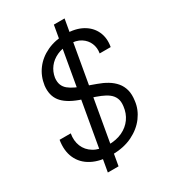

<svg xmlns="http://www.w3.org/2000/svg" viewBox="-210 -896 965 1087"><g transform="rotate(-30 272.0 -352.0)"><path d="M167 87 321 -791H391L237 87ZM237 12Q161 12 109 -15.5Q57 -43 34.5 -93Q12 -143 23 -210H96Q88 -165 103 -128Q118 -91 154.5 -69Q191 -47 247 -47Q301 -47 340 -65.5Q379 -84 402.5 -117Q426 -150 431 -194Q435 -225 426 -246Q417 -267 398 -281.5Q379 -296 352 -307Q325 -318 294 -328Q263 -338 231 -350Q157 -377 126.5 -417Q96 -457 103 -518Q111 -575 143.5 -618.5Q176 -662 229.5 -687Q283 -712 351 -712Q416 -712 461 -687Q506 -662 526 -618.5Q546 -575 536 -520H464Q470 -554 457.5 -584Q445 -614 415.5 -633Q386 -652 338 -652Q295 -652 260 -636Q225 -620 203.5 -592Q182 -564 176 -527Q173 -500 180.5 -481Q188 -462 204.5 -448.5Q221 -435 245.5 -423.5Q270 -412 300 -401.5Q330 -391 365 -378Q399 -366 426.5 -349.5Q454 -333 473 -310.5Q492 -288 500 -258Q508 -228 502 -187Q496 -135 462.5 -89.5Q429 -44 372 -16Q315 12 237 12Z"/></g></svg>

Font: DM Sans 36pt Light
Style: Italic
Weight: 300
Italic angle: -10°
Designer: Colophon Foundry, Jonny Pinhorn
Foundry: Colophon Foundry
Version: Version 4.004;gftools[0.9.30]